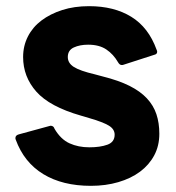

<svg xmlns="http://www.w3.org/2000/svg" viewBox="-20 -555 570 623"><path d="M275 48Q183 48 120.5 10Q58 -28 31 -102Q30 -104 30 -107Q30 -116 41 -119L140 -146L144 -147Q154 -147 157 -137Q177 -103 205.5 -90Q234 -77 270 -77Q305 -77 328.5 -85.5Q352 -94 352 -118Q352 -136 333 -147.5Q314 -159 269 -172L242 -180Q141 -209 98 -257.5Q55 -306 55 -370Q55 -406 70.5 -436.5Q86 -467 114.5 -488.5Q143 -510 182 -522.5Q221 -535 269 -535Q350 -535 406 -500.5Q462 -466 488 -394Q490 -390 490 -387Q490 -379 480 -377L381 -345Q379 -344 375 -344Q368 -344 363 -353Q348 -379 325 -394.5Q302 -410 266 -410Q239 -410 219.5 -401Q200 -392 200 -370Q200 -350 220 -337.5Q240 -325 287 -314L313 -307Q365 -294 400 -276.5Q435 -259 456.5 -236Q478 -213 487.5 -184.5Q497 -156 497 -121Q497 -82 480.5 -51Q464 -20 434.5 2Q405 24 364 36Q323 48 275 48Z"/></svg>

Font: LINE Seed JP_TTF Bold
Style: Regular
Weight: 700
Designer: LINE & Fontrix & Fontworks
Version: Version 1.009